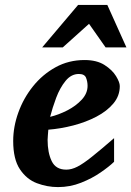

<svg xmlns="http://www.w3.org/2000/svg" viewBox="-20 -742 530 774"><path d="M462.9 -395Q462.9 -355.5 437 -324.7Q411.1 -293.9 368.7 -271.7Q326.2 -249.5 275.4 -236.3Q224.6 -223.1 174.8 -219.2Q174.3 -210 173.1 -198.2Q171.9 -186.5 171.9 -178.2Q171.9 -126.5 188.5 -92.3Q205.1 -58.1 247.1 -58.1Q268.6 -58.1 292 -70.1Q315.4 -82 350.3 -109.9Q385.3 -137.7 439.9 -185.1V-89.8Q420.4 -70.8 385.7 -46.9Q351.1 -22.9 306.9 -5.4Q262.7 12.2 213.9 12.2Q170.4 12.2 128.9 -3.4Q87.4 -19 60.3 -59.6Q33.2 -100.1 33.2 -173.8Q33.2 -231 54 -288.6Q74.7 -346.2 113 -394Q151.4 -441.9 204.1 -470.9Q256.8 -500 320.8 -500Q370.1 -500 401.4 -480Q432.6 -460 447.8 -435.1Q462.9 -410.2 462.9 -395ZM333 -396Q333 -413.1 326.9 -428.5Q320.8 -443.8 297.9 -443.8Q267.1 -443.8 244.4 -416Q221.7 -388.2 206.5 -347.9Q191.4 -307.6 182.1 -271Q216.8 -279.3 251.5 -297.1Q286.1 -314.9 309.6 -340.3Q333 -365.7 333 -396ZM489.7 -550.8H405.8L338.9 -646L232.9 -550.8H149.9L294.9 -722.2H412.6Z"/></svg>

Font: Charis
Style: Bold Italic
Weight: 700
Italic angle: -11°
Designer: Walt Agee, Miriam Martin, Annie Olsen, Victor Gaultney, Lorna Priest, Alan Ward, Bob Hallissy, Martin Hosken, Sharon Cor
Foundry: SIL Global
Version: Version 7.000